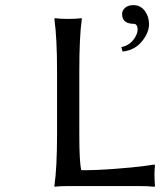

<svg xmlns="http://www.w3.org/2000/svg" viewBox="-20 -718 618 741"><path d="M495.1 -698.2Q522.5 -698.2 538.8 -676Q555.2 -653.8 555.2 -625Q555.2 -592.3 527.8 -558.3Q500.5 -524.4 453.1 -519L448.2 -536.1Q477.1 -542 494.1 -563.5Q511.2 -585 511.2 -605Q511.2 -614.7 507.1 -620.4Q502.9 -626 497.1 -626Q451.2 -626 451.2 -664.1Q451.2 -677.2 462.6 -687.7Q474.1 -698.2 495.1 -698.2ZM286.1 -444.8V-200.2Q286.1 -88.4 293.9 -61Q353.5 -61 424.1 -66.4Q494.6 -71.8 535.2 -77.1L576.2 -83L578.1 -79.1Q576.2 -63.5 576.2 -43.9Q576.2 -28.3 578.1 0L576.2 2.9Q551.8 0 516.1 0H243.2Q228 0 214.8 0.7Q201.7 1.5 196.3 2L190.9 2.9L189.9 0Q200.2 -71.3 200.2 -200.2V-444.8Q200.2 -569.8 189.9 -645L191.9 -647.9Q210.4 -645 243.2 -645Q276.4 -645 294.9 -647.9L295.9 -645Q286.1 -578.6 286.1 -444.8Z"/></svg>

Font: Linear Smooth
Style: Regular
Weight: 400
Designer: Philipp H. Poll, Flanker
Foundry: Philipp H. Poll, reworked by Flanker
Version: Version 1.061 | FøM Fix